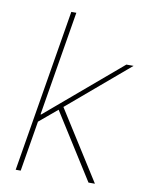

<svg xmlns="http://www.w3.org/2000/svg" viewBox="-83 -787 644 846"><g transform="rotate(10 239.5 -364.0)"><path d="M99.1 -219.7 106 -259.3H114.7L446.3 -541H478.5L195.8 -300.8L192.4 -297.9ZM46.4 0 167 -727.5H189.5L68.8 0ZM372.1 0 182.1 -300.8 201.7 -314.9 400.9 0Z"/></g></svg>

Font: Inter 17pt Thin
Style: Italic
Weight: 250
Italic angle: -9.3988°
Version: Version 4.001;git-66647c0bb